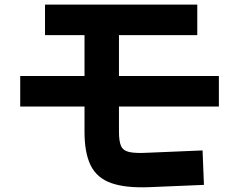

<svg xmlns="http://www.w3.org/2000/svg" viewBox="-20 -770 1040 836"><path d="M68 -306V-439H348V-617H176V-750H839V-617H498V-439H933V-306H498V-196Q498 -155 507 -134.5Q516 -114 543 -108Q570 -102 624 -105L862 -115L868 35L629 45Q526 49 464 27Q402 5 375 -49.5Q348 -104 348 -196V-306Z"/></svg>

Font: Murecho
Style: Bold
Weight: 700
Designer: Neil Summerour
Foundry: Positype
Version: Version 1.010; ttfautohint (v1.8.3)